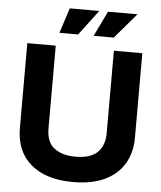

<svg xmlns="http://www.w3.org/2000/svg" viewBox="-62 -993 885 1056"><g transform="rotate(5 381.0 -465.0)"><path d="M64 -262V-729H221V-272Q221 -196 265 -163Q309 -130 382 -130Q465 -130 503.5 -168Q542 -206 542 -272V-729H699V-262Q699 -181 663 -119.5Q627 -58 556 -24Q485 10 380 10Q231 10 147.5 -61Q64 -132 64 -262ZM424 -801 491 -940H654L535 -801ZM235 -801 280 -940H443L338 -801Z"/></g></svg>

Font: BDO Grotesk
Style: Bold
Weight: 700
Designer: Deni Anggara
Foundry: Lokal Container
Version: Version 2.000